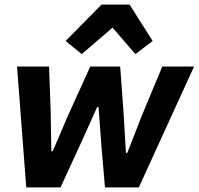

<svg xmlns="http://www.w3.org/2000/svg" viewBox="-20 -814 863 834"><path d="M94 0 54 -525H193L200 -335L203 -157H209L274 -309L372 -525H502L516 -335L527 -150H533L595 -309L685 -525H823L583 0H436L421 -175L408 -349H402L334 -198L243 0ZM421 -794H543L643 -636L568 -579L469 -694L335 -579L265 -636Z"/></svg>

Font: IBM Plex Sans Var
Style: Italic
Weight: 400
Italic angle: -11.31°
Designer: Mike Abbink, Paul van der Laan, Pieter van Rosmalen
Foundry: Bold Monday
Version: Version 1.001